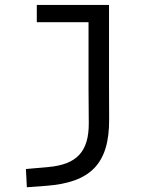

<svg xmlns="http://www.w3.org/2000/svg" viewBox="-20 -538 626 792"><path d="M90.8 234.4 170.9 228.5C352.1 214.8 431.2 138.7 430.2 -45.9L429.7 -187.5V-517.6H131.8V-446.3H345.2V-170.9L346.2 -30.3C346.7 87.9 296.4 140.1 180.7 150.9L86.9 159.2Z"/></svg>

Font: Cascadia Mono PL SemiLight
Style: Regular
Weight: 350
Monospace: yes
Designer: Aaron Bell
Foundry: Saja Typeworks
Version: Version 2404.023